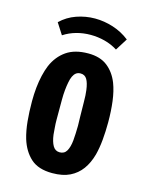

<svg xmlns="http://www.w3.org/2000/svg" viewBox="-107 -750 641 828"><g transform="rotate(15 213.5 -336.0)"><path d="M207 10Q145 10 111 -20.5Q77 -51 61 -103Q51 -137 47 -178.5Q43 -220 43 -267Q43 -299 46 -328Q49 -357 55 -383Q61 -409 70 -431Q90 -477 127.5 -503Q165 -529 225 -529Q278 -529 310.5 -503.5Q343 -478 360 -435Q373 -401 378.5 -357.5Q384 -314 384 -264Q384 -223 380.5 -185.5Q377 -148 369 -117Q358 -77 337.5 -49Q317 -21 285.5 -5.5Q254 10 207 10ZM215 -85Q236 -85 246 -102.5Q256 -120 259 -150Q260 -165 261 -181Q262 -197 262 -216Q262 -235 261 -256Q260 -292 260 -322Q260 -352 257 -374Q253 -405 243.5 -421Q234 -437 215 -437Q203 -437 195 -431Q187 -425 181.5 -413.5Q176 -402 173 -385Q170 -370 168 -350Q166 -330 166 -306.5Q166 -283 166 -257Q166 -237 166 -218Q166 -199 167.5 -183Q169 -167 170 -152Q174 -121 184.5 -103Q195 -85 215 -85ZM94 -575 62 -625Q92 -654 132 -668Q172 -682 214 -682Q255 -682 295.5 -669Q336 -656 369 -630L335 -576Q308 -593 277 -601Q246 -609 214 -609Q181 -609 150.5 -600.5Q120 -592 94 -575Z"/></g></svg>

Font: Truculenta ExtraBold
Style: Regular
Weight: 800
Version: Version 1.002